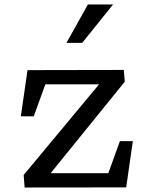

<svg xmlns="http://www.w3.org/2000/svg" viewBox="-20 -826 660 846"><path d="M84.3 -55 427.2 -467.3 446.2 -454.5H153.8L185.7 -470.8L128.8 -313.3H71.8L101.2 -517L525.5 -517.8L529.8 -466L187.7 -43.8L174.5 -62.8H483.3L451.5 -46.5L508.3 -204H565.3L536 -0.3L88.5 0.2ZM478.2 -806.2H367.3L272.8 -637.2H342.3Z"/></svg>

Font: Monaspace Xenon Var ExtraLight
Style: Regular
Weight: 200
Designer: Riley Cran and the Lettermatic Team
Version: Version 1.200 (Monaspace Xenon Var)